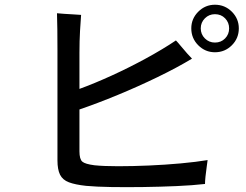

<svg xmlns="http://www.w3.org/2000/svg" viewBox="-20 -813 1040 812"><path d="M344 -27Q298 -32 271.5 -42Q245 -52 234 -74Q223 -96 223 -135V-600Q223 -646 222.5 -689Q222 -732 221 -757Q231 -756 251.5 -754.5Q272 -753 292.5 -752Q313 -751 323 -750Q321 -726 318.5 -683Q316 -640 316 -590V-437Q379 -460 452.5 -493.5Q526 -527 597.5 -566Q669 -605 724 -642Q732 -634 745 -618Q758 -602 771.5 -587Q785 -572 792 -565Q729 -527 646.5 -487Q564 -447 478 -411.5Q392 -376 316 -350V-173Q316 -140 328 -129.5Q340 -119 380 -114Q419 -110 480 -110Q541 -110 610 -113Q679 -116 744.5 -122Q810 -128 858 -136Q857 -126 854 -106Q851 -86 849 -66Q847 -46 847 -35Q795 -29 726.5 -26Q658 -23 586 -22Q514 -21 450.5 -22Q387 -23 344 -27ZM889 -592Q848 -592 818.5 -621.5Q789 -651 789 -693Q789 -734 818.5 -763.5Q848 -793 889 -793Q931 -793 960.5 -763.5Q990 -734 990 -693Q990 -651 960.5 -621.5Q931 -592 889 -592ZM889 -633Q915 -633 932 -650.5Q949 -668 949 -693Q949 -718 932 -735.5Q915 -753 889 -753Q864 -753 846.5 -735.5Q829 -718 829 -693Q829 -668 846.5 -650.5Q864 -633 889 -633Z"/></svg>

Font: Zen Kaku Gothic Antique Medium
Style: Regular
Weight: 500
Designer: Yoshimichi Ohira
Foundry: Positype
Version: Version 1.002